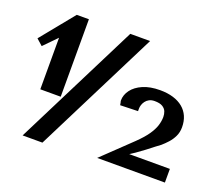

<svg xmlns="http://www.w3.org/2000/svg" viewBox="-133 -896 1223 1090"><g transform="rotate(20 479.0 -350.5)"><path d="M105.7 -255.7V-597.8L132.1 -593.9L29.1 -488.8L-8.3 -522.1L155.7 -723.7H229V-255.7ZM100.9 24.7 478.2 -726.3H597.8L220.6 24.7ZM542.3 0 714.8 -165.1Q754.4 -203.3 776.4 -234.9Q798.3 -266.4 807.1 -293.9Q815.8 -321.4 815.8 -346.9Q815.8 -363.8 809.8 -379.3Q803.7 -394.8 787.1 -404.9Q770.6 -415 739.2 -415Q720.1 -415 706.6 -407.8Q693.2 -400.6 685 -389.4Q676.8 -378.3 673.1 -366.3Q669.5 -354.3 669.5 -345V-328.9L562.6 -325.8Q560.5 -339 559.4 -343Q558.2 -347.1 557.8 -348.1Q557.4 -349.2 557.4 -353Q557.4 -387 579.7 -416.8Q601.9 -446.7 644.3 -465.2Q686.8 -483.8 747.5 -483.8Q792.3 -483.8 827.2 -473.1Q862.1 -462.4 886.3 -442.3Q910.5 -422.2 923.1 -393.4Q935.7 -364.6 935.7 -328.1Q935.7 -297.5 923.8 -272.8Q912 -248.1 894.4 -228.9Q876.9 -209.6 859.6 -194.7Q846.7 -185.8 828.6 -171.5Q810.6 -157.2 787.7 -139.7Q764.8 -122.2 737.3 -103.1Q709.8 -84.1 677.8 -65.5L689.1 -82.6H951.5V0Z"/></g></svg>

Font: Russolo 10pt ExtraLight
Style: Regular
Weight: 200
Designer: Micah Stupak-Hahn
Version: Version 1.000